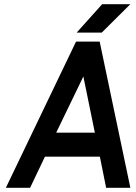

<svg xmlns="http://www.w3.org/2000/svg" viewBox="-20 -900 653 919"><path d="M249 -265 379 -534 434 -265ZM195 -150H458L488 -1H604L457 -701H344L8 -1H124ZM347 -744H467L604 -880H469Z"/></svg>

Font: Unageo
Style: SemiBold-Italic
Weight: 600
Designer: Richard Sepsi
Foundry: Richard Sepsi
Version: Version 2.000